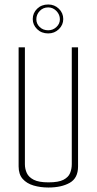

<svg xmlns="http://www.w3.org/2000/svg" viewBox="-20 -831 431 856"><path d="M196 5Q160 5 129.5 -4Q99 -13 81 -33.5Q63 -54 63 -89V-620H91V-99Q91 -78 99.5 -59.5Q108 -41 130.5 -29.5Q153 -18 196 -18Q241 -18 263 -29.5Q285 -41 292.5 -59.5Q300 -78 300 -99V-620H328V-89Q328 -37 291 -16Q254 5 196 5ZM195 -682Q165 -682 145.5 -701Q126 -720 126 -746Q126 -773 145.5 -792Q165 -811 195 -811Q223 -811 242.5 -792Q262 -773 262 -746Q262 -720 242.5 -701Q223 -682 195 -682ZM195 -696Q216 -696 231.5 -710.5Q247 -725 247 -745Q247 -766 231.5 -782Q216 -798 195 -798Q172 -798 157 -782Q142 -766 142 -745Q142 -725 157 -710.5Q172 -696 195 -696Z"/></svg>

Font: Smooch Sans ExtraLight
Style: Regular
Weight: 200
Designer: Robert E. Leuschke
Foundry: Robert E. Leuschke
Version: Version 1.010; ttfautohint (v1.8.3)